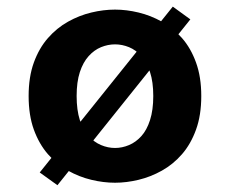

<svg xmlns="http://www.w3.org/2000/svg" viewBox="-20 -541 690 580"><path d="M100 -20 502 -521 555 -482.5 153.5 18.5ZM327.5 11Q292.5 11 256 2.2Q219.5 -6.5 185.5 -25.5Q151.5 -44.5 124.8 -75.2Q98 -106 82.2 -149.5Q66.5 -193 66.5 -251Q66.5 -308.5 82.2 -352Q98 -395.5 124.8 -426Q151.5 -456.5 185.5 -475.5Q219.5 -494.5 256 -503.2Q292.5 -512 327.5 -512Q362 -512 398.5 -503.2Q435 -494.5 469 -475.5Q503 -456.5 529.8 -426Q556.5 -395.5 572.2 -352Q588 -308.5 588 -251Q588 -193 572.2 -149.5Q556.5 -106 529.8 -75.2Q503 -44.5 469 -25.5Q435 -6.5 398.5 2.2Q362 11 327.5 11ZM327.5 -94Q349 -94 369.8 -102.8Q390.5 -111.5 407 -129.8Q423.5 -148 433.2 -178.2Q443 -208.5 443 -251Q443 -293.5 433.2 -323.2Q423.5 -353 407 -371.5Q390.5 -390 369.8 -398.5Q349 -407 327.5 -407Q306 -407 285.2 -398.5Q264.5 -390 247.8 -371.5Q231 -353 221.2 -323.2Q211.5 -293.5 211.5 -251Q211.5 -208.5 221.2 -178.2Q231 -148 247.8 -129.8Q264.5 -111.5 285.2 -102.8Q306 -94 327.5 -94Z"/></svg>

Font: Trispace Thin SemiBold
Style: Regular
Weight: 600
Version: Version 1.210